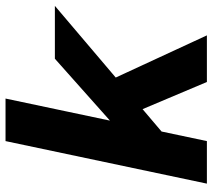

<svg xmlns="http://www.w3.org/2000/svg" viewBox="-56 -694 750 677"><g transform="rotate(-90 318.5 -355.0)"><path d="M159.6 -130.8 192 -306 450.4 -536H636.8ZM10 0 160 -710H310L160 0ZM368.4 0 263.8 -247.8 378.8 -332.8 532.8 0Z"/></g></svg>

Font: Geist
Style: Italic
Weight: 400
Italic angle: -12°
Designer: Basement.studio, Andrés Briganti, Mateo Zaragoza
Foundry: Basement.studio, Vercel, Andrés Briganti, Guido Ferreyra, Mateo Zaragoza
Version: Version 1.500